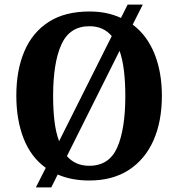

<svg xmlns="http://www.w3.org/2000/svg" viewBox="-20 -775 776 835"><path d="M179 -45Q115 -91 83 -172Q51 -253 51 -359Q51 -470 86 -552Q121 -634 191.5 -679.5Q262 -725 369 -725Q408 -725 442 -718Q476 -711 506 -697L535 -755H601L557 -668Q619 -622 651.5 -542Q684 -462 684 -358Q684 -247 647.5 -164.5Q611 -82 540.5 -36Q470 10 368 10Q291 10 231 -16L203 40H136ZM466 -618Q430 -661 369 -661Q283 -661 247 -581.5Q211 -502 211 -358Q211 -297 217 -247.5Q223 -198 237 -161ZM368 -54Q455 -54 490 -134Q525 -214 525 -358Q525 -418 519 -467.5Q513 -517 500 -554L271 -96Q308 -54 368 -54Z"/></svg>

Font: Noto Serif Sinhala SemiCondensed
Style: Bold
Weight: 700
Width: 4
Designer: Jelle Bosma - Monotype Design Team
Foundry: Monotype Imaging Inc.
Version: Version 2.007; ttfautohint (v1.8.4.7-5d5b)